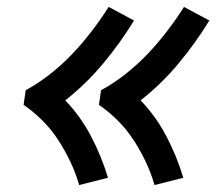

<svg xmlns="http://www.w3.org/2000/svg" viewBox="-20 -621 640 553"><path d="M425 -88Q415 -123 399.5 -155.5Q384 -188 364.5 -218Q345 -248 319.5 -273.5Q294 -299 265 -319L271 -361Q309 -382 342.5 -408.5Q376 -435 405.5 -466Q435 -497 461 -531Q487 -565 510 -601L583 -562Q544 -498 494.5 -438.5Q445 -379 385 -332Q429 -286 459 -229Q489 -172 508 -109ZM208 -88Q198 -123 182.5 -155.5Q167 -188 147.5 -218Q128 -248 102.5 -273.5Q77 -299 48 -319L54 -361Q92 -382 125.5 -408.5Q159 -435 188.5 -466Q218 -497 244 -531Q270 -565 293 -601L366 -562Q327 -498 277.5 -438.5Q228 -379 168 -332Q212 -286 242 -229Q272 -172 291 -109Z"/></svg>

Font: Iosevka Semibold Extended
Style: Italic
Weight: 600
Width: 7
Italic angle: -9°
Monospace: yes
Designer: Belleve Invis
Foundry: Belleve Invis
Version: Version 32.5.0; ttfautohint (v1.8.4)